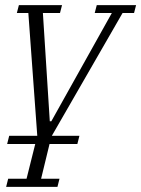

<svg xmlns="http://www.w3.org/2000/svg" viewBox="-20 -532 553 752"><path d="M16 0H126L91 -481H46L54 -512H223L215 -481H148L175 -57H181L418 -481H351L359 -512H513L505 -481H460L183 0H291L283 32H174L141 168H213L205 200H4L12 168H84L118 32H8Z"/></svg>

Font: IBM Plex Serif Light
Style: Italic
Weight: 300
Italic angle: -14°
Designer: Mike Abbink, Paul van der Laan, Pieter van Rosmalen
Foundry: Bold Monday
Version: Version 3.001